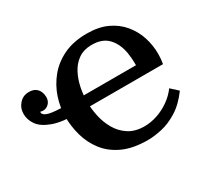

<svg xmlns="http://www.w3.org/2000/svg" viewBox="-179 -922 1210 1144"><g transform="rotate(-30 425.5 -350.0)"><path d="M535 16Q433 16 364 -16Q295 -48 254 -101.5Q213 -155 195 -220Q177 -285 177 -350Q177 -415 198.5 -479.5Q220 -544 263.5 -597.5Q307 -651 374.5 -683.5Q442 -716 535 -716Q616 -716 674 -689Q732 -662 770 -616Q808 -570 826 -514Q844 -458 844 -399Q844 -382 842.5 -365Q841 -348 838 -331H690Q701 -419 689.5 -490Q678 -561 637.5 -603Q597 -645 521 -643Q470 -642 434 -616.5Q398 -591 376 -549.5Q354 -508 344 -459Q334 -410 334 -362Q334 -315 345 -263Q356 -211 382 -166Q408 -121 451.5 -93Q495 -65 559 -65Q601 -65 645.5 -79.5Q690 -94 730 -122Q770 -150 798 -188L846 -144Q797 -77 741.5 -42.5Q686 -8 632.5 4Q579 16 535 16ZM256 -331Q144 -331 82 -354Q20 -377 -5 -413Q-30 -449 -30 -488Q-30 -529 -4 -558Q22 -587 61 -587Q91 -587 107.5 -575Q124 -563 131 -545Q138 -527 138 -510Q138 -482 121 -465Q104 -448 81 -448Q77 -448 72.5 -449Q68 -450 63 -451Q61 -444 63 -440Q74 -418 124 -412Q174 -406 256 -406H725V-331Z"/></g></svg>

Font: Lora
Style: Weight 700
Weight: 700
Designer: Olga Karpushina, Alexei Vanyashin (Cyrillic)
Foundry: Cyreal
Version: Version 3.001